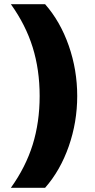

<svg xmlns="http://www.w3.org/2000/svg" viewBox="-20 -790 454 920"><path d="M196 110H32Q103 11 136.5 -96.5Q170 -204 170 -330Q170 -456 136.5 -563.5Q103 -671 32 -770H196Q269 -687 309.5 -571Q350 -455 350 -330Q350 -205 309.5 -89Q269 27 196 110Z"/></svg>

Font: M PLUS 1 Black
Style: Regular
Weight: 900
Designer: Coji Morishita
Foundry: UNDERFOREST DESIGN
Version: Version 1.001